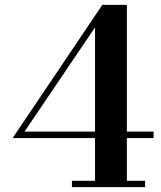

<svg xmlns="http://www.w3.org/2000/svg" viewBox="-20 -770 662 790"><path d="M276 0V-26H371V-657.5L81 -228.5H612V-202H32L401 -750H502V-26H577V0Z"/></svg>

Font: Bodoni Moda SC 9pt SemiBold
Style: Regular
Weight: 600
Designer: Owen Earl
Foundry: indestructible type
Version: Version 2.005